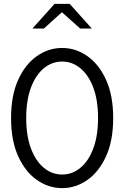

<svg xmlns="http://www.w3.org/2000/svg" viewBox="-20 -958 640 989"><path d="M300 11Q230 11 170 -31Q110 -73 73.5 -153.5Q37 -234 37 -350Q37 -466 73.5 -546.5Q110 -627 170 -669Q230 -711 300 -711Q370 -711 430 -669Q490 -627 526.5 -546.5Q563 -466 563 -350Q563 -234 526.5 -153.5Q490 -73 430 -31Q370 11 300 11ZM300 -59Q352 -59 394 -93.5Q436 -128 460.5 -193Q485 -258 485 -350Q485 -442 460.5 -507Q436 -572 394 -606.5Q352 -641 300 -641Q248 -641 206 -606.5Q164 -572 139.5 -507Q115 -442 115 -350Q115 -258 139.5 -193Q164 -128 206 -93.5Q248 -59 300 -59ZM147 -811 261 -938H339L453 -811H393L299 -895L206 -811Z"/></svg>

Font: Red Hat Mono
Style: Regular
Weight: 400
Designer: Pentagram, MCKL
Foundry: Pentagram, MCKL
Version: Version 1.023